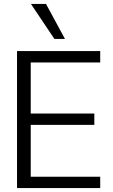

<svg xmlns="http://www.w3.org/2000/svg" viewBox="-20 -961 579 981"><path d="M67 0V-700H492V-642H137V-381H462V-323H137V-58H492V0ZM258 -762 138 -941H215L312 -762Z"/></svg>

Font: Host Grotesk Light
Style: Regular
Weight: 300
Designer: Doukan Karapınar
Foundry: Element Type
Version: Version 1.003